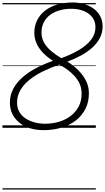

<svg xmlns="http://www.w3.org/2000/svg" viewBox="-20 -1035 851 1555"><path d="M333 19Q271 19 221 3Q171 -13 135 -43Q99 -73 79.5 -113.5Q60 -154 60 -204Q60 -264 87 -315Q114 -366 161.5 -408Q209 -450 272.5 -483.5Q336 -517 409 -542Q357 -576 323.5 -612.5Q290 -649 274 -688.5Q258 -728 258 -767Q258 -825 280.5 -870.5Q303 -916 344.5 -948.5Q386 -981 443 -998Q500 -1015 568 -1015Q619 -1015 663.5 -1001.5Q708 -988 741 -963Q774 -938 792.5 -902.5Q811 -867 811 -822Q811 -770 788.5 -727Q766 -684 726.5 -648.5Q687 -613 636 -585.5Q585 -558 526 -536Q576 -504 615 -465Q654 -426 677 -380Q700 -334 700 -279Q700 -208 671.5 -152.5Q643 -97 593 -58.5Q543 -20 476 -0.5Q409 19 333 19ZM346 -33Q407 -33 460.5 -49.5Q514 -66 554.5 -97.5Q595 -129 618 -174Q641 -219 641 -276Q641 -327 619.5 -368Q598 -409 558 -444.5Q518 -480 461 -512Q389 -487 327 -456.5Q265 -426 218 -388Q171 -350 144.5 -304Q118 -258 118 -204Q118 -164 135 -132Q152 -100 183 -78.5Q214 -57 255.5 -45Q297 -33 346 -33ZM476 -564Q557 -593 619.5 -630Q682 -667 717.5 -713Q753 -759 753 -814Q753 -851 738 -878.5Q723 -906 696.5 -925Q670 -944 634.5 -954Q599 -964 557 -964Q507 -964 463 -951.5Q419 -939 386 -914.5Q353 -890 334.5 -854Q316 -818 316 -771Q316 -727 336.5 -690.5Q357 -654 393 -623Q429 -592 476 -564ZM0 490H756V500H0ZM0 -20H756V0H0ZM0 -505H756V-500H0ZM0 -1010H756V-1000H0Z"/></svg>

Font: Playwrite AU TAS Guides
Style: Regular
Weight: 400
Designer: Veronika Burian, José Scaglione
Foundry: TypeTogether
Version: Version 1.003